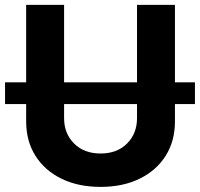

<svg xmlns="http://www.w3.org/2000/svg" viewBox="-25 -747 810 778"><path d="M764.9 -413.4V-325.3H683.9V-255Q683.9 -175.4 646.3 -115.8Q608.7 -56.1 540.8 -22.9Q473 10.3 382.5 10.3Q291.9 10.3 224.1 -22.9Q156.2 -56.1 118.6 -115.8Q81 -175.4 81 -255V-325.3H-4.6V-413.4H81V-727.3H234.7V-413.4H530.2V-727.3H683.9V-413.4ZM530.2 -325.3H234.7V-268.1Q234.7 -206 275.2 -165.5Q315.7 -125 382.5 -125Q449.6 -125 489.9 -165.5Q530.2 -206 530.2 -268.1Z"/></svg>

Font: Inter Zeller
Style: Bold
Weight: 700
Designer: Rasmus Andersson; Joe Bland
Foundry: zeller
Version: Version 3.015;git-dec3a8cb1